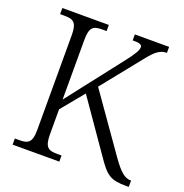

<svg xmlns="http://www.w3.org/2000/svg" viewBox="-128 -829 903 943"><g transform="rotate(20 323.0 -357.0)"><path d="M39 0H283V-32H260C214 -32 194 -42 194 -111V-241L291 -359L473 -97C528 -16 549 0 633 0H646V-33H643C612 -33 586 -56 544 -115L336 -411L478 -588C529 -653 552 -682 597 -683V-714H418V-683C452 -683 467 -679 467 -665C467 -648 455 -627 412 -572L194 -292V-604C194 -672 214 -682 259 -682H282V-714H39V-682H62C107 -682 128 -672 128 -606V-108C128 -42 107 -32 62 -32H39Z"/></g></svg>

Font: Noto Serif Devanagari SemiCondensed Light
Style: Regular
Weight: 300
Width: 4
Designer: Universal Thirst, Indian Type Foundry and the Monotype Design Team
Foundry: Monotype Imaging Inc.
Version: Version 2.004